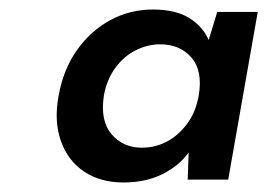

<svg xmlns="http://www.w3.org/2000/svg" viewBox="-20 -730 561 403"><path d="M239 -347Q191 -347 157 -369.5Q123 -392 108 -433.5Q93 -475 103 -529Q113 -585 142 -625.5Q171 -666 212 -688Q253 -710 301 -710Q349 -710 377.5 -692Q406 -674 418 -646L436 -705H521L459 -353H374L376 -410Q356 -382 321 -364.5Q286 -347 239 -347ZM278 -420Q306 -420 330.5 -433Q355 -446 373 -470.5Q391 -495 397 -529Q406 -581 382 -609Q358 -637 316 -637Q290 -637 265 -624.5Q240 -612 222 -587.5Q204 -563 198 -529Q190 -477 214 -448.5Q238 -420 278 -420Z"/></svg>

Font: DM Sans 9pt SemiBold
Style: Italic
Weight: 600
Italic angle: -10°
Version: Version 4.004;gftools[0.9.30]